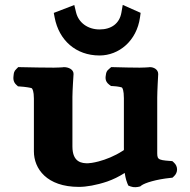

<svg xmlns="http://www.w3.org/2000/svg" viewBox="-20 -758 780 789"><path d="M420.8 -12.1C445.6 -20.9 468.1 -31.8 492.5 -47.3C496.1 -22.2 502 -7.7 503.3 -4.6L507.4 4.7L517.3 8.4C530.2 13.2 544.4 10.9 551.1 9.3L556.6 7.9L560.9 4.3C575.4 -6.4 621.1 -20.8 679.9 -26.9L688.6 -27.8L694.7 -33.4C711.9 -49 711.9 -74.5 694.7 -90L688.2 -95.9L679 -96.6C623.6 -100.5 626.1 -104.3 626.1 -140.1V-356.9C626.1 -382.5 629.9 -449.8 630.1 -453L630.1 -453.3V-453.9C630.1 -472.9 611.2 -482 597.1 -482H594.6L592.4 -481.6C590.1 -481.2 566.9 -480 554.1 -480C522.6 -480 484.7 -481 447.7 -482L437 -482.3L428.2 -474.7C417.1 -466.2 416.4 -458 415.3 -451.9C413.5 -441.3 410 -424.6 428.2 -410.6L436 -404.6L445.6 -404.1C465.7 -403.1 479.8 -399.2 481.2 -398.2C483.3 -396.4 489.1 -386.7 489.1 -354.5V-154.3C489.1 -138.1 490.8 -142.5 483.3 -137.6C451 -116.6 414.8 -102.4 385 -94.6C364.4 -89.2 347.5 -87 341.2 -87C317.8 -87 277.6 -89.5 277.6 -156.2V-359.5C277.6 -385 282.2 -453.3 282.2 -453.3L282.2 -453.9V-454.5C282.2 -473.1 260.5 -482 244.1 -482H241.2L238.5 -481.5C236.7 -481.3 216.5 -480 201.3 -480C164.9 -480 108.3 -481 65.7 -482L55 -482.3L47.4 -474.7C37.2 -465.5 36.8 -456.5 36 -449.9C34.8 -439.4 32 -423 47.4 -409.1L53.9 -403.2L63 -402.5C83.9 -401.2 105.9 -397.6 110.5 -395.5C113.2 -393.3 119.3 -383.2 119.3 -352.6V-135.9C119.3 -65.2 171.6 10 304.2 10C334.5 10 375.4 3.2 420.8 -12.1ZM285.3 -737.4 201 -705 204.6 -685.9C222.3 -592.8 291.5 -530 389.1 -530C468.4 -530 541.8 -589.6 555.3 -686.5L557.9 -705.2L484.4 -737.9L478.9 -706.2C471.1 -660.9 437 -637 389.1 -637C340.8 -637 302.7 -664.8 292.6 -707.1Z"/></svg>

Font: Linux Libertine Mono O 
Style: Mono Bold
Weight: 400
Designer: Philipp H. Poll
Foundry: Philipp H. Poll
Version: Version 5.1.7